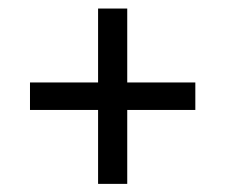

<svg xmlns="http://www.w3.org/2000/svg" viewBox="-20 -542 540 461"><path d="M285.5 -100.5H215.5V-521.5H285.5ZM52 -278V-344H449V-278Z"/></svg>

Font: Anek Bangla
Style: Regular
Weight: 400
Designer: Sulekha Rajkumar (Bangla), Yesha Goshar (Latin)
Foundry: Ek Type
Version: Version 1.003